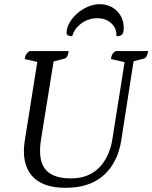

<svg xmlns="http://www.w3.org/2000/svg" viewBox="-20 -885 728 917"><path d="M293 12Q181 12 131.5 -46.5Q82 -105 98 -211L160 -601L173 -586L98 -603Q100 -617 105 -625.5Q110 -634 121 -641H308Q306 -625 301 -616Q296 -607 288 -605L218 -587L238 -604L176 -220Q169 -176 172.5 -141Q176 -106 192.5 -82Q209 -58 240 -45.5Q271 -33 319 -33Q364 -33 398.5 -47.5Q433 -62 457 -88Q481 -114 496 -148Q511 -182 517 -222L578 -607L581 -587L510 -603Q512 -618 516.5 -626Q521 -634 532 -641H688Q685 -626 680 -616.5Q675 -607 667 -605L609 -590L621 -612L559 -214Q551 -163 530.5 -121.5Q510 -80 477.5 -50Q445 -20 399 -4Q353 12 293 12ZM456 -865Q489 -865 515 -850.5Q541 -836 556 -810Q571 -784 571 -752Q571 -729 563.5 -720.5Q556 -712 536 -712Q538 -749 512 -773.5Q486 -798 444 -798Q403 -798 369 -773.5Q335 -749 325 -712Q312 -712 305 -716Q298 -720 298 -728Q298 -752 312 -776.5Q326 -801 349 -821Q372 -841 400 -853Q428 -865 456 -865Z"/></svg>

Font: Petrona
Style: Italic
Weight: 400
Italic angle: -9°
Designer: Ringo R. Seeber
Foundry: Ringo R. Seeber
Version: Version 2.001; ttfautohint (v1.8.3)